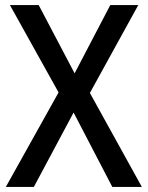

<svg xmlns="http://www.w3.org/2000/svg" viewBox="-20 -827 581 754"><path d="M537 -93 333 -462 523 -807H413L273 -539L132 -807H19L210 -464L3 -93H113L269 -385L421 -93Z"/></svg>

Font: Noto Sans Kannada UI SemiCondensed Medium
Style: Regular
Weight: 500
Width: 4
Designer: Jelle Bosma - Monotype Design Team
Foundry: Monotype Imaging Inc.
Version: Version 2.005